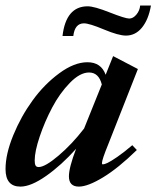

<svg xmlns="http://www.w3.org/2000/svg" viewBox="-31 -673 573 704"><path d="M430.7 -542.5Q403.8 -542.5 350.1 -564.9Q296.4 -587.4 276.9 -587.4Q243.2 -587.4 237.8 -541H198.2Q210.9 -649.9 290.5 -649.9Q314.5 -649.9 371.3 -627.4Q428.2 -605 442.9 -605Q457 -605 469.2 -619.6Q481.4 -634.3 482.9 -652.8H522.5Q513.7 -601.6 489.7 -572Q465.8 -542.5 430.7 -542.5ZM43.9 11.2Q-10.7 11.2 -10.7 -53.2Q-10.7 -107.9 17.6 -177Q45.9 -246.1 88.6 -304.9Q131.3 -363.8 186.3 -404.3Q241.2 -444.8 289.6 -444.8Q339.8 -444.8 356.4 -398.9L383.8 -467.3L474.6 -419.9L365.2 -142.1Q342.8 -87.4 342.8 -74.7Q342.8 -70.3 346.2 -70.3Q351.6 -70.3 363.3 -75.7Q375 -81.1 399.4 -97.9Q423.8 -114.7 454.1 -140.6L470.7 -123Q402.8 -56.6 346.9 -22.7Q291 11.2 258.3 11.2Q221.7 11.2 221.7 -26.4Q221.7 -58.6 248 -127.4Q194.3 -67.4 138.4 -28.1Q82.5 11.2 43.9 11.2ZM96.2 -84.5Q96.2 -71.8 99.4 -66.2Q102.5 -60.5 110.8 -60.5Q134.3 -60.5 183.3 -102.1Q232.4 -143.6 277.3 -201.7L342.3 -363.3Q331.1 -407.2 295.4 -407.2Q262.2 -407.2 225.1 -369.1Q188 -331.1 160.4 -278.8Q132.8 -226.6 114.5 -172.1Q96.2 -117.7 96.2 -84.5Z"/></svg>

Font: Elstob
Style: Bold Italic
Weight: 700
Italic angle: -20°
Designer: Peter S. Baker
Version: Version 1.015